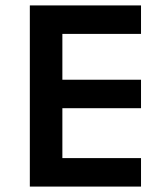

<svg xmlns="http://www.w3.org/2000/svg" viewBox="-20 -688 621 708"><path d="M90 -668H500V-563H210V-394H500V-289H210V-105H500V0H90Z"/></svg>

Font: Madhuban Medium
Style: Regular
Weight: 500
Designer: jaikishan Patel
Foundry: MagicType
Version: Version 1.000